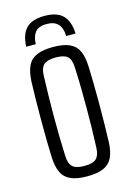

<svg xmlns="http://www.w3.org/2000/svg" viewBox="-117 -815 605 881"><g transform="rotate(-15 185.5 -374.0)"><path d="M185.5 -755Q245 -755 272.8 -726.2Q300.5 -697.5 302.5 -640H258Q257.5 -677 239.8 -696.8Q222 -716.5 185.5 -716.5Q146 -716.5 130.2 -695.8Q114.5 -675 113.5 -640H68Q70.5 -698 98.2 -726.5Q126 -755 185.5 -755ZM185.5 7Q137.5 7 108.2 -5.8Q79 -18.5 65.5 -46.2Q52 -74 50 -118.5Q48.5 -152 47.8 -196.8Q47 -241.5 47 -291Q47 -340.5 47.8 -389.5Q48.5 -438.5 50 -480.5Q52.5 -526.5 65.8 -554Q79 -581.5 108.2 -594.2Q137.5 -607 185.5 -607Q234.5 -607 263.5 -594.2Q292.5 -581.5 305.8 -553.8Q319 -526 321 -480.5Q322.5 -443 323.2 -398Q324 -353 324 -304.8Q324 -256.5 323.2 -209.2Q322.5 -162 321 -118.5Q319 -74 305.5 -46.2Q292 -18.5 263 -5.8Q234 7 185.5 7ZM185.5 -42.5Q226.5 -42.5 242 -58Q257.5 -73.5 259 -107.5Q261 -153 262 -200.5Q263 -248 263 -296.8Q263 -345.5 262.2 -394.8Q261.5 -444 259 -493Q257.5 -529 241.2 -543.2Q225 -557.5 185.5 -557.5Q146 -557.5 129.2 -542.5Q112.5 -527.5 111.5 -491Q110 -448.5 109 -401.8Q108 -355 107.8 -305.8Q107.5 -256.5 108.5 -206.8Q109.5 -157 111.5 -109Q113 -72.5 129.5 -57.5Q146 -42.5 185.5 -42.5Z"/></g></svg>

Font: Big Shoulders Text Thin Light
Style: Regular
Weight: 300
Version: Version 2.002